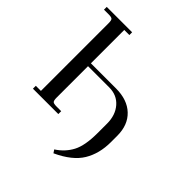

<svg xmlns="http://www.w3.org/2000/svg" viewBox="-237 -864 1225 1225"><g transform="rotate(45 375.5 -251.5)"><path d="M22 -677V-702H251V-677H205V-376H431Q534 -376 592.5 -320.5Q651 -265 651 -168V-111Q651 -7 605 69Q559 145 442 199L428 178Q488 139 519 80Q550 21 550 -91V-177Q550 -253 508 -301.5Q466 -350 396 -350H205V-66Q205 -41 212 -33.5Q219 -26 244 -26H287V0H58V-26H104V-637Q104 -662 97 -669.5Q90 -677 65 -677Z"/></g></svg>

Font: Dihjauti
Style: Bold
Weight: 700
Designer: T. Christopher White
Version: Version 3.0.0